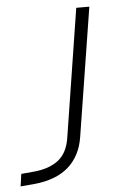

<svg xmlns="http://www.w3.org/2000/svg" viewBox="-191 -529 494 760"><g transform="rotate(-5 56.0 -149.5)"><path d="M-140 193 -133 144 -78 139Q-21 133 14.5 106Q50 79 60 22L141 -492H193L112 18Q106 57 90 87Q74 117 49.5 138Q25 159 -8.5 171.5Q-42 184 -82 188Z"/></g></svg>

Font: Nunito Sans 7pt SemiExpanded ExtraLight
Style: Italic
Weight: 250
Width: 6
Italic angle: -9°
Designer: Vernon Adams
Foundry: Vernon Adams
Version: Version 3.101;gftools[0.9.27]